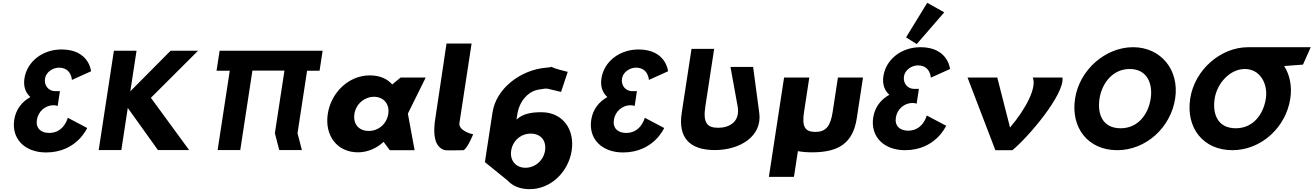

<svg xmlns="http://www.w3.org/2000/svg" viewBox="-20 -1060 9270 1355"><path d="M487.4 -495.8 622.5 -557C622.5 -557 610.4 -710.9 414 -710.9C280.6 -710.9 170.7 -625.9 152.5 -506.9C143.6 -449.1 160.7 -404.9 194.4 -375.1C134.9 -342 91.8 -288.4 80.5 -214.5C60 -80.2 154.9 15.9 305.4 15.9C521.3 15.9 595.3 -156.7 595.3 -156.7L458.4 -228.9C458.4 -228.9 432.7 -121.8 327.3 -121.8C268.6 -121.8 231.2 -155 240.3 -214.5C249.6 -274.8 301.1 -317.3 357.2 -317.3C374.2 -317.3 387 -312.2 387 -312.2L403 -416.8H368.2C325.7 -416.8 289.7 -454.2 297.6 -505.2C304.4 -550.2 351 -582.5 396.1 -582.5C484.5 -582.5 487.4 -495.8 487.4 -495.8Z M1314.8 -0.9 1044.9 -369.8 1377.9 -702.1H1184.1L899.7 -415.7L943.6 -702.1H783.8L676.5 -0.9H836.3L881.8 -298.4L1094.7 -0.9Z M1529.9 -702H2256.9L2235.3 -561H2147.2L2079.7 -120L2110.5 -0.9H1950.7L1919.9 -120L1987.5 -561.9H1761.4L1675.6 -0.9H1515.8L1601.5 -561H1508.3Z M2481.2 -256C2492 -327 2552.7 -377 2619.7 -377C2685.7 -377 2731 -327 2720.2 -256C2709.5 -186 2651.8 -136 2582.8 -136C2510.8 -136 2470.5 -186 2481.2 -256ZM2293.2 -256C2270.2 -106 2356.7 15 2506.7 15C2576.7 15 2641.4 -16 2685.9 -58H2687.9L2731 0H2906L2858.5 -258L2984.5 -513H2807.5L2748 -464C2712.3 -505 2658.8 -528 2589.8 -528C2439.8 -528 2316.1 -406 2293.2 -256Z M3048.5 -199C3038.1 -108.5 3046.8 -28.9 3110.5 -3C3128.4 4.3 3168 0 3252.1 0C3284.1 -21.3 3319.3 -113 3319.3 -113C3304.1 -113 3215.5 -140.2 3222.2 -191L3308.2 -753H3131.2Z M3873.9 -588.3C3871.8 -590.8 3878.1 -590.2 3873.9 -588.3ZM3826.5 3C3815.7 74 3755 124 3688 124C3622 124 3576.7 74 3587.5 3C3598.3 -67 3655.9 -117 3724.9 -117C3796.9 -117 3837.3 -67 3826.5 3ZM3986.6 -553C3896.4 -574.7 3876.8 -584.7 3873.9 -588.3C3870.5 -586.8 3860.4 -584.4 3834.1 -582.3C3657.5 -567.8 3482.2 -438.9 3455.9 -267L3402.1 84L3562.3 214C3598.3 253 3649.9 275 3717.9 275C3867.9 275 3991.6 153 4014.5 3C4037.5 -147 3951 -268 3801 -268C3731 -268 3669.5 -258 3625.1 -216L3630.9 -254C3644.8 -345 3706.8 -415.1 3779.7 -427.4C3857.6 -440.4 3825.1 -436.4 3939.7 -411.3Z M4559.4 -495.8 4694.5 -557C4694.5 -557 4682.4 -710.9 4486 -710.9C4352.6 -710.9 4242.7 -625.9 4224.5 -506.9C4215.6 -449.1 4232.7 -404.9 4266.4 -375.1C4206.9 -342 4163.8 -288.4 4152.5 -214.5C4132 -80.2 4226.9 15.9 4377.4 15.9C4593.3 15.9 4667.3 -156.7 4667.3 -156.7L4530.4 -228.9C4530.4 -228.9 4504.7 -121.8 4399.3 -121.8C4340.6 -121.8 4303.2 -155 4312.3 -214.5C4321.6 -274.8 4373.1 -317.3 4429.2 -317.3C4446.2 -317.3 4459 -312.2 4459 -312.2L4475 -416.8H4440.2C4397.7 -416.8 4361.7 -454.2 4369.6 -505.2C4376.4 -550.2 4423 -582.5 4468.1 -582.5C4556.5 -582.5 4559.4 -495.8 4559.4 -495.8Z M5295 -587.5H5135.2L5185.7 -309.5C5205.6 -200.5 5126.9 -158.2 5048.7 -158.2C4970.5 -158.2 4940 -192.2 4957.9 -309.5L5020 -715H4860.2L4791 -262.8C4764.4 -89.4 4846.1 -1 5024.6 -1C5203.1 -1 5360.3 -98.6 5338.4 -262.8Z M5691.5 -513H5513.5L5406.2 188H5583.2L5611 6.6C5640 12.3 5673.6 15 5711.7 15C5903.7 15 6000.3 -54 6026.6 -226L6070.5 -513H5893.5L5856.2 -269C5840.7 -168 5807.7 -129 5733.7 -129C5659.7 -129 5638.7 -168 5654.2 -269Z M6549.3 -511.8 6684.5 -573C6684.5 -573 6672.3 -726.9 6476 -726.9C6342.5 -726.9 6232.6 -641.9 6214.4 -522.9C6205.6 -465.1 6222.6 -420.9 6256.3 -391.1C6196.8 -358 6153.8 -304.4 6142.5 -230.5C6121.9 -96.2 6216.9 -0.1 6367.3 -0.1C6583.2 -0.1 6657.2 -172.7 6657.2 -172.7L6520.4 -244.9C6520.4 -244.9 6494.6 -137.8 6389.2 -137.8C6330.6 -137.8 6293.2 -171 6302.3 -230.5C6311.5 -290.8 6363.1 -333.3 6419.2 -333.3C6436.2 -333.3 6449 -328.2 6449 -328.2L6465 -432.8H6430.1C6387.6 -432.8 6351.7 -470.2 6359.5 -521.2C6366.4 -566.2 6413 -598.5 6458 -598.5C6546.4 -598.5 6549.3 -511.8 6549.3 -511.8ZM6374.2 -796.2 6449.7 -749.1 6643.9 -973 6523.8 -1040.2Z M7018.1 -513H6808.1L7004.6 0H7124.6C7237.1 -91.8 7494.6 -394.7 7478.1 -513H7268.1C7298.5 -445 7223.2 -295.8 7108.1 -160Z M7739.6 -363.9C7755.6 -468.5 7829.4 -573 7952.6 -573C8076.7 -573 8116.8 -468.5 8100.8 -363.9C8084.8 -259.4 8016.1 -154.8 7888.6 -154.8C7757.7 -154.8 7723.6 -259.4 7739.6 -363.9ZM7567 -363.9C7535.7 -159.1 7657.5 -0.1 7864.9 -0.1C8066.4 -0.1 8242 -159.1 8273.4 -363.9C8304.7 -568.8 8170.8 -726.9 7976.2 -726.9C7783.2 -726.9 7598.4 -568.8 7567 -363.9Z M9230.3 -727 8788.3 -726.9C8595.5 -726.6 8410.9 -568.6 8379.6 -363.9C8348.3 -159.1 8470.1 -0.1 8677.5 -0.1C8879 -0.1 9054.6 -159.1 9086 -363.9C9099.5 -452.3 9082.2 -531.9 9042.7 -594L9175.5 -604ZM8765.2 -573C8873.2 -573 8929.4 -468.5 8913.4 -363.9C8897.4 -259.4 8828.7 -154.8 8701.2 -154.8C8570.3 -154.8 8536.2 -259.4 8552.2 -363.9C8568.1 -468.4 8657.2 -573 8765.2 -573Z"/></svg>

Font: Sztylet
Style: BdObl
Weight: 700
Foundry: Cannot Into Space Fonts, PlusOne Fonts
Version: Version 0.12